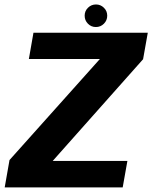

<svg xmlns="http://www.w3.org/2000/svg" viewBox="-44 -818 664 838"><path d="M-23.5 0H491.5L512 -115.5H186L580.5 -559.5L601 -675H102L82 -560.5H392L-2.5 -119.5ZM374.5 -700Q395 -700 409.5 -714.5Q424 -729 424 -749.5Q424 -770 409.5 -784.2Q395 -798.5 375 -798.5Q354.5 -798.5 340 -784.2Q325.5 -770 325.5 -749.5Q325.5 -729 339.8 -714.5Q354 -700 374.5 -700Z"/></svg>

Font: Anybody
Style: Bold Italic
Weight: 700
Italic angle: -10°
Designer: Tyler Finck
Foundry: Etcetera Type Company
Version: Version 1.113;gftools[0.9.25]